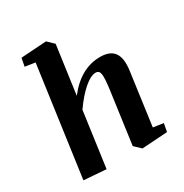

<svg xmlns="http://www.w3.org/2000/svg" viewBox="-177 -903 1010 1053"><g transform="rotate(-30 328.5 -376.5)"><path d="M255.9 -419.4Q349.1 -540.5 472.7 -540.5Q535.6 -540.5 561 -504.4Q586.4 -468.3 575.7 -392.6L530.3 -61L594.7 -51.3L585 0L423.8 10.7L383.8 -27.3L429.2 -356.9Q439 -429.7 434.6 -453.9Q430.2 -478 408.7 -478Q377.4 -478 334 -440.7Q290.5 -403.3 244.6 -337.9L196.3 10.7L55.7 0L151.9 -690.9L87.9 -700.7L97.7 -752L258.8 -762.7L298.3 -724.6Z"/></g></svg>

Font: NoticiaText-BoldItalic
Style: Bold Italic
Weight: 700
Italic angle: -8°
Designer: JM Sole
Foundry: JM Sole
Version: Version 1.003